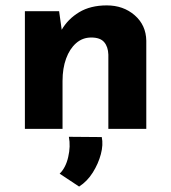

<svg xmlns="http://www.w3.org/2000/svg" viewBox="-20 -478 634 712"><path d="M199.2 -436.5 210 -359.4 208 -366.2Q231.4 -407.2 273.4 -432.6Q315.4 -458 376 -458Q437.5 -458 479.5 -421.4Q521.5 -384.8 522.5 -327.1V0H381.8V-275.4Q380.9 -304.7 366.2 -321.8Q351.6 -338.9 318.4 -338.9Q286.1 -338.9 262.2 -317.9Q238.3 -296.9 225.1 -260.7Q211.9 -224.6 211.9 -177.7V0H72.3V-436.5ZM273.4 213.9 201.2 166Q223.6 144.5 232.9 104.5Q242.2 64.5 235.4 29.3L357.4 30.3Q363.3 58.6 354 93.8Q344.7 128.9 324.2 161.6Q303.7 194.3 273.4 213.9Z"/></svg>

Font: Josefin Sans CFJ
Style: Bold
Weight: 700
Designer: Santiago Orozco
Foundry: Typemade
Version: Version 2.001